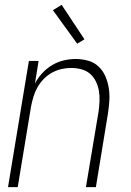

<svg xmlns="http://www.w3.org/2000/svg" viewBox="-20 -771 540 791"><path d="M13 0 99 -520H139L124 -427Q136 -450 154 -469.5Q172 -489 194.5 -502.5Q217 -516 242 -522Q267 -528 292 -528Q318 -528 343 -521Q368 -514 386 -497Q404 -480 414 -457Q424 -434 428 -409Q432 -384 430.5 -357.5Q429 -331 425 -305L375 0H334L386 -311Q389 -332 390 -354Q391 -376 387.5 -396.5Q384 -417 375 -435.5Q366 -454 351 -467Q336 -480 315.5 -485.5Q295 -491 273 -491Q253 -491 233 -486.5Q213 -482 194 -471.5Q175 -461 160 -445.5Q145 -430 134.5 -411.5Q124 -393 118 -373Q112 -353 108 -333L53 0ZM298 -591 198 -729 234 -751 328 -609Z"/></svg>

Font: Iosevka SS04 Extralight
Style: Italic
Weight: 200
Italic angle: -9°
Monospace: yes
Designer: Belleve Invis
Foundry: Belleve Invis
Version: Version 19.0.0; ttfautohint (v1.8.4)